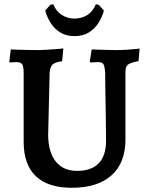

<svg xmlns="http://www.w3.org/2000/svg" viewBox="-20 -877 703 909"><path d="M320 12Q207 12 149.5 -43Q92 -98 92 -206V-529Q92 -561 85.5 -572Q79 -583 58 -583Q50 -583 38 -582Q26 -581 26 -581L24 -585L31 -643Q31 -643 54 -642Q77 -641 108.5 -640.5Q140 -640 166 -640Q181 -640 200.5 -641.5Q220 -643 238.5 -644Q257 -645 268.5 -646.5Q280 -648 280 -648L274 -587Q241 -583 229 -571.5Q217 -560 215 -533L208 -240Q208 -158 243.5 -113Q279 -68 345 -68Q413 -68 447.5 -104Q482 -140 482 -210Q482 -231 481.5 -269Q481 -307 480.5 -351Q480 -395 479 -435.5Q478 -476 478 -502.5Q478 -529 478 -529Q476 -562 470 -572.5Q464 -583 444 -583Q436 -583 422 -582Q408 -581 408 -581L405 -585L414 -643Q414 -643 426 -642.5Q438 -642 457 -641.5Q476 -641 495.5 -640.5Q515 -640 529 -640Q554 -640 579.5 -641.5Q605 -643 623 -645Q641 -647 641 -647L636 -588Q597 -580 585.5 -571Q574 -562 574 -535V-217Q574 -106 508 -47Q442 12 320 12ZM333 -706Q293 -706 265 -723.5Q237 -741 219.5 -769Q202 -797 194 -827L218 -854L232 -857Q246 -823 273 -806Q300 -789 333 -789Q367 -789 393.5 -806Q420 -823 434 -857L448 -854L472 -827Q464 -797 446.5 -769Q429 -741 401 -723.5Q373 -706 333 -706Z"/></svg>

Font: Alegreya SemiBold
Style: Regular
Weight: 600
Designer: Juan Pablo del Peral
Foundry: Huerta Tipografica
Version: Version 2.009